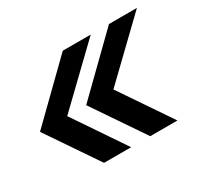

<svg xmlns="http://www.w3.org/2000/svg" viewBox="-96 -585 715 675"><g transform="rotate(-30 262.0 -247.0)"><path d="M339 -40 198.5 -247 410.5 -454H524L309 -247L449.5 -40ZM151.5 -40 11 -247 223 -454H336.5L121.5 -247L261.5 -40Z"/></g></svg>

Font: Anybody Medium
Style: Italic
Weight: 500
Italic angle: -10°
Designer: Tyler Finck
Foundry: Etcetera Type Company
Version: Version 1.010; ttfautohint (v1.8.3) -l 8 -r 50 -G 200 -x 14 